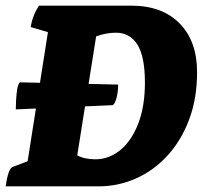

<svg xmlns="http://www.w3.org/2000/svg" viewBox="-21 -661 721 681"><path d="M-1 0Q8 -63 24 -69L77 -89L149 -547L88 -565Q94 -605 117 -641H444Q554 -641 616 -578Q678 -515 678 -405Q678 -311 649.5 -236Q621 -161 572 -108Q523 -55 460 -27.5Q397 0 329 0ZM317 -96Q366 -96 406 -129Q446 -162 469.5 -223Q493 -284 493 -368Q493 -460 466.5 -502.5Q440 -545 390 -545Q356 -545 320 -532L253 -110Q279 -96 317 -96ZM35 -273Q35 -285 36 -304Q37 -323 39.5 -341.5Q42 -360 49 -369L398 -361Q398 -336 392.5 -314.5Q387 -293 379 -288Z"/></svg>

Font: Petrona Black
Style: Italic
Weight: 900
Italic angle: -9°
Designer: Ringo R. Seeber
Foundry: Ringo R. Seeber
Version: Version 2.001; ttfautohint (v1.8.3)